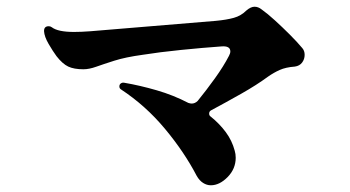

<svg xmlns="http://www.w3.org/2000/svg" viewBox="-20 -623 1040 571"><path d="M565 -100Q528 -171 470.5 -240Q413 -309 340 -357Q335 -360 335 -366Q335 -372 339.5 -375Q344 -378 349 -377Q396 -369 446 -354.5Q496 -340 540 -317Q546 -315 550 -315Q560 -315 568 -323Q594 -355 619.5 -390.5Q645 -426 661 -457Q663 -461 664 -464Q665 -467 665 -470Q665 -487 639 -485Q583 -481 518.5 -474.5Q454 -468 404 -460Q353 -453 320 -442.5Q287 -432 266 -424.5Q245 -417 228 -417Q200 -417 183 -425Q166 -433 148 -456Q137 -471 124.5 -492.5Q112 -514 111 -530V-531Q111 -545 125 -545Q130 -545 134 -542Q152 -528 200 -528Q211 -528 222.5 -528.5Q234 -529 248 -530L622 -561Q654 -564 675.5 -570Q697 -576 713 -592Q726 -603 737 -603Q748 -603 758 -595Q775 -583 797.5 -562.5Q820 -542 842 -520Q864 -498 879 -480Q886 -472 886 -460Q886 -447 878.5 -437Q871 -427 857 -425Q830 -423 812 -415Q794 -407 777 -395Q743 -370 697 -344Q651 -318 608 -295Q602 -292 602 -285Q602 -279 607 -276Q633 -255 651.5 -230Q670 -205 678 -175Q681 -165 681 -154Q681 -121 657 -96.5Q633 -72 607 -72Q595 -72 584 -79Q573 -86 565 -100Z"/></svg>

Font: Zen Antique Soft
Style: Regular
Weight: 400
Designer: Yoshimichi Ohira
Foundry: Positype
Version: Version 1.001